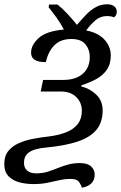

<svg xmlns="http://www.w3.org/2000/svg" viewBox="-65 -681 565 896"><path d="M317 195Q311 176 301 165Q291 154 265 154Q238 154 211.5 160Q185 166 156 172Q127 178 91 178Q57 178 26 170Q-5 162 -25 141.5Q-45 121 -45 84Q-45 47 -26.5 24Q-8 1 22 -12.5Q52 -26 88.5 -33Q125 -40 161 -44Q210 -50 244.5 -64Q279 -78 298 -102.5Q317 -127 317 -164Q317 -202 291 -228Q265 -254 218 -254H125L136 -308H230Q288 -308 321 -336.5Q354 -365 354 -416Q354 -449 334 -474Q314 -499 268 -499Q218 -499 189 -470Q160 -441 149 -391Q115 -391 97.5 -401.5Q80 -412 80 -435Q80 -471 115.5 -503.5Q151 -536 233 -543Q219 -571 199 -598.5Q179 -626 162 -647L164 -660H203Q226 -642 250.5 -615.5Q275 -589 294 -565Q318 -593 339 -614.5Q360 -636 383.5 -648.5Q407 -661 436 -661Q455 -661 467.5 -652Q480 -643 480 -626Q480 -620 477.5 -613Q475 -606 467 -600Q460 -603 452.5 -604.5Q445 -606 434 -606Q403 -606 380 -586Q357 -566 337 -539Q394 -528 423 -495.5Q452 -463 452 -422Q452 -381 432.5 -354Q413 -327 381.5 -310.5Q350 -294 315 -283L314 -278Q356 -267 385 -238.5Q414 -210 414 -166Q414 -109 384 -74Q354 -39 296 -20Q238 -1 155 7Q127 9 102.5 15.5Q78 22 62.5 36.5Q47 51 47 79Q47 102 61.5 115Q76 128 105 128Q133 128 157 120.5Q181 113 204 103.5Q227 94 252.5 87Q278 80 308 80Q343 80 360 95.5Q377 111 377 134Q377 159 361.5 174.5Q346 190 317 195Z"/></svg>

Font: Noto Serif
Style: Italic
Weight: 400
Italic angle: -12°
Designer: Monotype Design Team
Foundry: Monotype Imaging Inc.
Version: Version 2.013